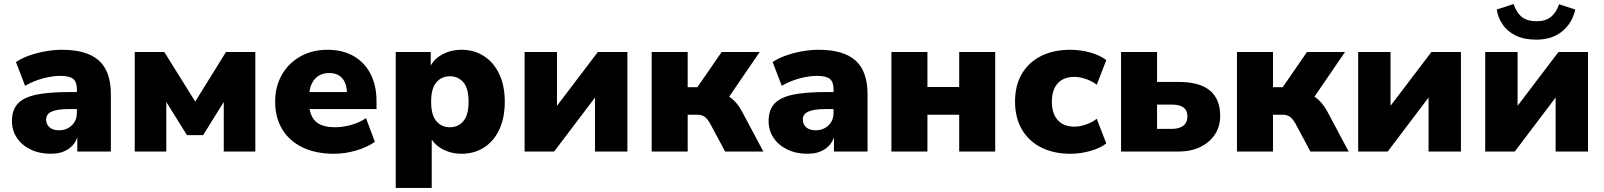

<svg xmlns="http://www.w3.org/2000/svg" viewBox="-20 -749 7929 949"><path d="M232 11Q175 11 131.5 -10Q88 -31 63.5 -67.5Q39 -104 39 -151Q39 -204 67 -235.5Q95 -267 157 -280.5Q219 -294 322 -294H360V-308Q360 -344 341.5 -359Q323 -374 278 -374Q240 -374 194 -362Q148 -350 104 -325L59 -442Q84 -460 123 -474Q162 -488 205 -495.5Q248 -503 286 -503Q409 -503 468.5 -450Q528 -397 528 -283V0H362V-70Q349 -32 315 -10.5Q281 11 232 11ZM272 -105Q309 -105 334.5 -129Q360 -153 360 -192V-210H322Q263 -210 235.5 -197.5Q208 -185 208 -158Q208 -135 224.5 -120Q241 -105 272 -105Z M646 0V-492H792L945 -247L1097 -492H1242V0H1086V-245L984 -81H904L802 -245V0Z M1631 11Q1541 11 1475.5 -20.5Q1410 -52 1375 -110Q1340 -168 1340 -247Q1340 -322 1373.5 -380Q1407 -438 1465.5 -470.5Q1524 -503 1599 -503Q1673 -503 1727.5 -472Q1782 -441 1811.5 -383.5Q1841 -326 1841 -249V-210H1510Q1519 -162 1550 -141Q1581 -120 1636 -120Q1674 -120 1715.5 -131.5Q1757 -143 1789 -165L1833 -48Q1795 -21 1740 -5Q1685 11 1631 11ZM1607 -388Q1567 -388 1541.5 -364Q1516 -340 1509 -294H1695Q1692 -341 1669.5 -364.5Q1647 -388 1607 -388Z M1936 180V-492H2109V-425Q2129 -461 2170 -482Q2211 -503 2260 -503Q2323 -503 2371.5 -472Q2420 -441 2447.5 -383.5Q2475 -326 2475 -246Q2475 -167 2448 -109Q2421 -51 2372.5 -20Q2324 11 2260 11Q2214 11 2174.5 -8Q2135 -27 2114 -59V180ZM2204 -120Q2244 -120 2270 -150Q2296 -180 2296 -246Q2296 -313 2270 -342.5Q2244 -372 2204 -372Q2163 -372 2137 -342.5Q2111 -313 2111 -246Q2111 -180 2137 -150Q2163 -120 2204 -120Z M2573 0V-492H2733V-226L2935 -492H3081V0H2921V-267L2719 0Z M3201 0V-492H3379V-318H3427L3547 -492H3735L3584 -271Q3604 -258 3619.5 -239.5Q3635 -221 3647 -199L3753 0H3564L3489 -140Q3475 -164 3461 -173Q3447 -182 3425 -182H3379V0Z M3972 11Q3915 11 3871.5 -10Q3828 -31 3803.5 -67.5Q3779 -104 3779 -151Q3779 -204 3807 -235.5Q3835 -267 3897 -280.5Q3959 -294 4062 -294H4100V-308Q4100 -344 4081.5 -359Q4063 -374 4018 -374Q3980 -374 3934 -362Q3888 -350 3844 -325L3799 -442Q3824 -460 3863 -474Q3902 -488 3945 -495.5Q3988 -503 4026 -503Q4149 -503 4208.5 -450Q4268 -397 4268 -283V0H4102V-70Q4089 -32 4055 -10.5Q4021 11 3972 11ZM4012 -105Q4049 -105 4074.5 -129Q4100 -153 4100 -192V-210H4062Q4003 -210 3975.5 -197.5Q3948 -185 3948 -158Q3948 -135 3964.5 -120Q3981 -105 4012 -105Z M4386 0V-492H4564V-319H4721V-492H4899V0H4721V-182H4564V0Z M5271 11Q5188 11 5126.5 -20Q5065 -51 5031 -109Q4997 -167 4997 -247Q4997 -327 5031 -384.5Q5065 -442 5126.5 -472.5Q5188 -503 5271 -503Q5320 -503 5368.5 -489.5Q5417 -476 5448 -452L5401 -330Q5378 -348 5347.5 -358.5Q5317 -369 5290 -369Q5237 -369 5208 -337Q5179 -305 5179 -247Q5179 -188 5208 -155.5Q5237 -123 5290 -123Q5317 -123 5347.5 -133.5Q5378 -144 5401 -162L5448 -40Q5417 -16 5368 -2.5Q5319 11 5271 11Z M5521 0V-492H5699V-344H5806Q6011 -344 6011 -176Q6011 -124 5985 -84.5Q5959 -45 5913 -22.5Q5867 0 5806 0ZM5699 -112H5773Q5808 -112 5828.5 -127.5Q5849 -143 5849 -174Q5849 -232 5773 -232H5699Z M6094 0V-492H6272V-318H6320L6440 -492H6628L6477 -271Q6497 -258 6512.5 -239.5Q6528 -221 6540 -199L6646 0H6457L6382 -140Q6368 -164 6354 -173Q6340 -182 6318 -182H6272V0Z M6693 0V-492H6853V-226L7055 -492H7201V0H7041V-267L6839 0Z M7321 0V-492H7481V-226L7683 -492H7829V0H7669V-267L7467 0ZM7573 -553Q7513 -553 7471.5 -573.5Q7430 -594 7407 -628Q7384 -662 7378 -702L7461 -729Q7477 -684 7503.5 -664Q7530 -644 7575 -644Q7620 -644 7646.5 -666Q7673 -688 7686 -728L7766 -702Q7752 -636 7702 -594.5Q7652 -553 7573 -553Z"/></svg>

Font: Nunito Sans Black
Style: Regular
Weight: 900
Designer: Vernon Adams
Foundry: Vernon Adams
Version: Version 3.006; ttfautohint (v1.8.3)